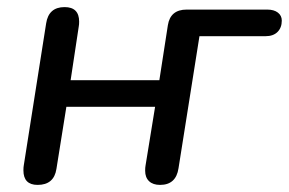

<svg xmlns="http://www.w3.org/2000/svg" viewBox="-20 -514 814 541"><path d="M46 -34Q46 -43 47 -48L110 -448Q117 -494 162 -494Q203 -494 203 -453Q203 -445 202 -440L179 -288H429L453 -443Q460 -487 506 -487H733Q752 -487 763 -478.5Q774 -470 774 -456Q774 -436 762 -424Q750 -412 728 -412H542L483 -40Q476 7 431 7Q411 7 400 -3.5Q389 -14 389 -33Q389 -42 390 -47L417 -213H167L139 -38Q132 7 86 7Q46 7 46 -34Z"/></svg>

Font: SN Pro
Style: Italic
Weight: 400
Italic angle: -9°
Designer: Tobias Whetton
Foundry: Supernotes
Version: Version 1.003